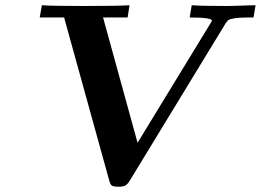

<svg xmlns="http://www.w3.org/2000/svg" viewBox="-20 -706 997 734"><path d="M131.8 -639.2 140.1 -686Q175.3 -683.1 297.9 -683.1Q437 -683.1 475.1 -686L467.8 -639.2H374L505.9 -160.2L784.2 -616.2Q790 -625 790 -627Q790 -639.2 705.1 -639.2L712.9 -686Q750 -683.1 842.8 -683.1Q857.9 -683.1 877 -683.6Q896 -684.1 919.9 -685.1Q943.8 -686 957 -686L949.2 -639.2H930.2Q895 -639.2 876 -636Q856.9 -632.8 852.5 -628.9Q848.1 -625 842.8 -617.2L477.1 -17.1Q467.3 -1 458.7 3.4Q450.2 7.8 433.1 7.8Q413.1 7.8 407 2.9Q400.9 -2 397 -18.1L225.1 -639.2Z"/></svg>

Font: CMU Serif Extra
Style: BoldSlanted
Weight: 700
Italic angle: -9.46001°
Version: Version 0.7.0